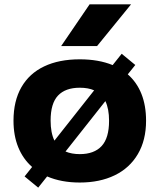

<svg xmlns="http://www.w3.org/2000/svg" viewBox="-20 -828 734 882"><path d="M651 -273.5Q651 -184 613.2 -120Q575.5 -56 507 -22.8Q438.5 10.5 346.5 10.5Q261.5 10.5 196.5 -17.5L155.5 34L93 -17.5L127.5 -61Q86 -97.5 64 -151.2Q42 -205 42 -273.5Q42 -364 78.2 -427.2Q114.5 -490.5 182.8 -523Q251 -555.5 346.5 -555.5Q433 -555.5 497.5 -529L539 -581L601.5 -529.5L567 -486.5Q608.5 -450 629.8 -396.5Q651 -343 651 -273.5ZM212.5 -274Q212.5 -218 230 -182L412.5 -413Q385.5 -425 346.5 -425Q280.5 -425 246.5 -389Q212.5 -353 212.5 -274ZM481 -273Q481 -328.5 464 -363.5L281 -132Q309 -120 346.5 -120Q412.5 -120 446.8 -157Q481 -194 481 -273ZM261 -616.5 391.5 -808H582L426 -616.5Z"/></svg>

Font: Encode Sans Expanded
Style: Bold
Weight: 700
Width: 7
Designer: Multiple Designers
Foundry: Impallari Type
Version: Version 2.000